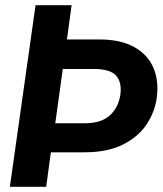

<svg xmlns="http://www.w3.org/2000/svg" viewBox="-20 -720 629 740"><path d="M18 0 117 -700H256L238 -568H362Q446 -568 498.5 -538Q551 -508 572 -457Q593 -406 584 -342Q576 -286 543.5 -238.5Q511 -191 452 -162Q393 -133 306 -133H176L158 0ZM193 -245H308Q370 -245 403.5 -275.5Q437 -306 444 -356Q450 -403 427.5 -428.5Q405 -454 343 -454H222Z"/></svg>

Font: Host Grotesk Black
Style: Italic
Weight: 900
Italic angle: -8°
Designer: Doğukan Karapınar based on Poppins by Indian Type Foundry, Jonny Pinhorn
Foundry: Element Type
Version: Version 1.000; ttfautohint (v1.8.4.7-5d5b);gftools[0.9.33]